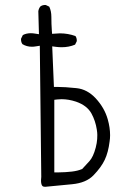

<svg xmlns="http://www.w3.org/2000/svg" viewBox="-20 -757 540 763"><path d="M195.8 -71.8V-360.4L207.5 -361.8Q215.8 -362.8 224.6 -362.8Q252.9 -362.8 282.2 -353Q325.7 -337.9 343.3 -306.2Q359.4 -276.9 364.7 -242.2Q366.7 -230 366.7 -220.9Q366.7 -211.9 366.2 -204.6Q365.2 -189 360.4 -170.4Q350.6 -133.3 335.4 -116.7L306.6 -85.4L304.2 -84.5Q289.1 -78.1 265.9 -75.2Q242.7 -72.3 209 -71.8ZM417.5 -219.7Q417.5 -250 408.2 -282.7Q395.5 -328.1 360.4 -366.2Q326.7 -402.3 284.2 -406.7Q237.8 -411.6 207 -411.6H194.3L187.5 -572.8L202.6 -570.8Q214.4 -569.3 225.1 -569.3Q253.9 -569.3 278.3 -579.6L284.7 -592.3Q285.2 -593.8 285.2 -595.2Q285.2 -606.4 279.8 -613.8Q250 -624.5 217.8 -624.5Q209 -624.5 187 -622.6L186 -635.7Q184.1 -661.6 184.1 -690.4Q184.1 -712.9 175.8 -730.5L162.6 -736.8Q161.1 -737.3 160.2 -737.3Q147.9 -737.3 140.1 -731Q133.8 -722.7 132.3 -712.4L134.8 -621.1L119.1 -623.5Q110.4 -625 102.5 -625Q84.5 -625 70.8 -617.7L64 -604Q63.5 -602.5 63.5 -601.1Q63.5 -588.9 69.3 -581.5Q85.9 -571.3 106.9 -571.3Q114.7 -571.3 123 -572.8L138.2 -575.2L144 -54.2Q143.1 -45.9 143.1 -42.2Q143.1 -38.6 143.1 -36.6Q143.6 -23.4 148.4 -18.1Q151.9 -14.6 159.2 -14.6Q160.6 -14.6 266.6 -24.9Q322.8 -30.3 351.6 -60.5Q382.3 -92.3 396.2 -121.8Q410.2 -151.4 415.5 -194.3Q417.5 -206.5 417.5 -219.7Z"/></svg>

Font: NaikaiFont
Style: ExtraLight
Weight: 200
Version: Version 1.89